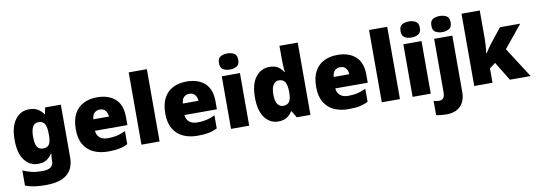

<svg xmlns="http://www.w3.org/2000/svg" viewBox="-70 -1262 5559 1988"><g transform="rotate(-10 2709.5 -268.0)"><path d="M243 -563Q301 -563 336.5 -540.5Q372 -518 394 -485H398L412 -553H577V1Q577 118 504.5 179Q432 240 282 240Q215 240 164 233Q113 226 66 208V49Q116 70 161 80.5Q206 91 271 91Q386 91 386 9V-1Q386 -30 392 -70H386Q367 -37 332 -13.5Q297 10 240 10Q152 10 97 -63Q42 -136 42 -276Q42 -416 98 -489.5Q154 -563 243 -563ZM315 -415Q236 -415 236 -273Q236 -201 256 -169.5Q276 -138 318 -138Q365 -138 383 -167.5Q401 -197 401 -256V-279Q401 -344 383.5 -379.5Q366 -415 315 -415Z M958 -563Q1079 -563 1149 -500Q1219 -437 1219 -310V-225H878Q880 -182 910.5 -154Q941 -126 999 -126Q1051 -126 1094 -136Q1137 -146 1183 -168V-31Q1143 -10 1095.5 0Q1048 10 976 10Q892 10 826.5 -19.5Q761 -49 723 -112Q685 -175 685 -273Q685 -373 719.5 -437Q754 -501 815.5 -532Q877 -563 958 -563ZM965 -433Q931 -433 908.5 -412Q886 -391 882 -345H1046Q1045 -382 1024.5 -407.5Q1004 -433 965 -433Z M1518 0H1327V-760H1518Z M1899 -563Q2020 -563 2090 -500Q2160 -437 2160 -310V-225H1819Q1821 -182 1851.5 -154Q1882 -126 1940 -126Q1992 -126 2035 -136Q2078 -146 2124 -168V-31Q2084 -10 2036.5 0Q1989 10 1917 10Q1833 10 1767.5 -19.5Q1702 -49 1664 -112Q1626 -175 1626 -273Q1626 -373 1660.5 -437Q1695 -501 1756.5 -532Q1818 -563 1899 -563ZM1906 -433Q1872 -433 1849.5 -412Q1827 -391 1823 -345H1987Q1986 -382 1965.5 -407.5Q1945 -433 1906 -433Z M2365 -776Q2406 -776 2436.5 -759Q2467 -742 2467 -691Q2467 -642 2436.5 -624.5Q2406 -607 2365 -607Q2323 -607 2293.5 -624.5Q2264 -642 2264 -691Q2264 -742 2293.5 -759Q2323 -776 2365 -776ZM2460 -553V0H2269V-553Z M2765 10Q2680 10 2624.5 -63Q2569 -136 2569 -276Q2569 -418 2625.5 -490.5Q2682 -563 2772 -563Q2828 -563 2861.5 -540Q2895 -517 2917 -482H2921Q2917 -503 2914.5 -540Q2912 -577 2912 -612V-760H3104V0H2960L2919 -70H2912Q2892 -37 2857 -13.5Q2822 10 2765 10ZM2843 -141Q2889 -141 2908 -170Q2927 -199 2928 -259V-274Q2928 -339 2909.5 -374Q2891 -409 2841 -409Q2807 -409 2784.5 -376Q2762 -343 2762 -273Q2762 -204 2784.5 -172.5Q2807 -141 2843 -141Z M3485 -563Q3606 -563 3676 -500Q3746 -437 3746 -310V-225H3405Q3407 -182 3437.5 -154Q3468 -126 3526 -126Q3578 -126 3621 -136Q3664 -146 3710 -168V-31Q3670 -10 3622.5 0Q3575 10 3503 10Q3419 10 3353.5 -19.5Q3288 -49 3250 -112Q3212 -175 3212 -273Q3212 -373 3246.5 -437Q3281 -501 3342.5 -532Q3404 -563 3485 -563ZM3492 -433Q3458 -433 3435.5 -412Q3413 -391 3409 -345H3573Q3572 -382 3551.5 -407.5Q3531 -433 3492 -433Z M4045 0H3854V-760H4045Z M4274 -776Q4315 -776 4345.5 -759Q4376 -742 4376 -691Q4376 -642 4345.5 -624.5Q4315 -607 4274 -607Q4232 -607 4202.5 -624.5Q4173 -642 4173 -691Q4173 -742 4202.5 -759Q4232 -776 4274 -776ZM4369 -553V0H4178V-553Z M4497 -691Q4497 -742 4526.5 -759Q4556 -776 4598 -776Q4639 -776 4669.5 -759Q4700 -742 4700 -691Q4700 -642 4669.5 -624.5Q4639 -607 4598 -607Q4556 -607 4526.5 -624.5Q4497 -642 4497 -691ZM4488 240Q4465 240 4435 236.5Q4405 233 4385 228V79Q4401 83 4414.5 85.5Q4428 88 4444 88Q4467 88 4484.5 71.5Q4502 55 4502 5V-553H4693V45Q4693 95 4673.5 139.5Q4654 184 4609 212Q4564 240 4488 240Z M5018 -461Q5018 -427 5015 -386Q5012 -345 5007 -311H5011Q5022 -328 5039.5 -354Q5057 -380 5070 -397L5194 -553H5407L5215 -318L5419 0H5201L5080 -198L5018 -151V0H4826V-760H5018Z"/></g></svg>

Font: Noto Sans Khmer UI Black
Style: Regular
Weight: 900
Designer: Danh Hong and the Monotype Design Team
Foundry: Monotype Imaging Inc.
Version: Version 2.002; ttfautohint (v1.8.4.7-5d5b)